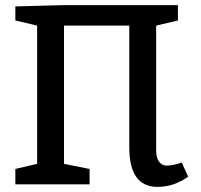

<svg xmlns="http://www.w3.org/2000/svg" viewBox="-20 -720 785 750"><path d="M690 -85 715 -30Q660 10 595 10Q485 10 485 -145V-620H230V-80L330 -60V0H40V-60L125 -80V-620L40 -640V-695L230 -700H675V-640L590 -620V-134Q590 -102 602 -87.5Q614 -73 630 -73Q642 -73 657 -76Q672 -79 681 -82Z"/></svg>

Font: Bitter
Style: Regular
Weight: 400
Designer: Sol Matas
Foundry: Sol Matas
Version: Version 1.300;PS 001.300;hotconv 1.0.70;makeotf.lib2.5.58329